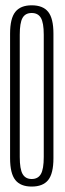

<svg xmlns="http://www.w3.org/2000/svg" viewBox="-20 -699 244 724"><path d="M99.5 4.5Q142 4.5 161.8 -20.2Q181.5 -45 181.5 -102.5V-572Q181.5 -629.5 161.8 -654.2Q142 -679 99.5 -679Q57.5 -679 37.8 -654.2Q18 -629.5 18 -572V-102.5Q18 -45 37.8 -20.2Q57.5 4.5 99.5 4.5ZM99.5 -24Q76 -24 65.2 -42.8Q54.5 -61.5 54.5 -107V-568Q54.5 -613 65 -631.5Q75.5 -650 99.5 -650Q123.5 -650 134.2 -631.5Q145 -613 145 -568V-107Q145 -61.5 134.2 -42.8Q123.5 -24 99.5 -24Z"/></svg>

Font: Anybody ExtraCondensed ExtraLight
Style: Regular
Weight: 250
Width: 2
Version: Version 1.113;gftools[0.9.25]